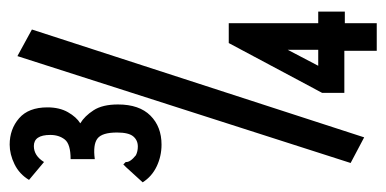

<svg xmlns="http://www.w3.org/2000/svg" viewBox="-228 -508 799 397"><g transform="rotate(-90 171.5 -309.5)"><path d="M71 -375Q47 -375 26 -385Q5 -395 -7 -414L24 -448L30 -454L35 -449Q34 -440 49 -428Q57 -424 67 -424Q80 -424 88 -433.5Q96 -443 96 -467Q96 -498 83.5 -507.5Q71 -517 41 -513V-563Q72 -563 81.5 -575Q91 -587 91 -605Q91 -639 68 -639Q48 -639 35 -618L-2 -649Q10 -669 30.5 -679Q51 -689 71 -689Q103 -689 125.5 -669.5Q148 -650 148 -611Q148 -586 138 -568.5Q128 -551 115 -543Q130 -534 142 -515.5Q154 -497 154 -465Q154 -421 131 -398Q108 -375 71 -375ZM86 44 33 16 254 -673 309 -643ZM265 3H178V-43L281 -236H322V-51H346V4H322V70H265ZM267 -51V-114L234 -51Z"/></g></svg>

Font: Inconsolata ExtraCondensed ExtraBold
Style: Regular
Weight: 800
Width: 2
Monospace: yes
Designer: Raph Levien, Cyreal, Brenton Simpson
Foundry: Raph Levien, Cyreal, Google
Version: Version 3.001; ttfautohint (v1.8.2.53-6de2)